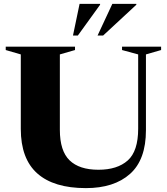

<svg xmlns="http://www.w3.org/2000/svg" viewBox="-20 -955 859 988"><path d="M691 -293V-675L608 -697.5V-715H809V-697.5L731 -675V-285Q731 -133 649 -60Q567 13 422 13Q257 13 172 -62.5Q87 -138 87 -291.5V-675L9.5 -697.5V-715H366V-697.5L288 -675V-287Q288 -178.5 338 -130Q388 -81.5 486.5 -81.5Q583.5 -81.5 637.2 -129.2Q691 -177 691 -293ZM482 -772 558 -935H681.5V-930.5L510.5 -772ZM355.5 -772 389.5 -935H495V-930.5L380.5 -772Z"/></svg>

Font: Newsreader 72pt
Style: Bold
Weight: 700
Designer: Hugues Gentile
Foundry: Production Type
Version: Version 1.003; ttfautohint (v1.8.3)